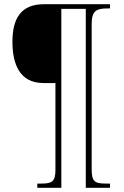

<svg xmlns="http://www.w3.org/2000/svg" viewBox="-20 -780 589 911"><path d="M157 111H271V-738H387V111H502V91H484C429 91 415 82 415 23V-667C415 -732 441 -740 491 -740H502V-760H188C77 -760 39 -689 39 -582C39 -478 72 -386 186 -386H243V27C243 82 226 91 176 91H157Z"/></svg>

Font: Noto Serif Devanagari SemiCondensed Thin
Style: Regular
Weight: 100
Width: 4
Designer: Universal Thirst, Indian Type Foundry and the Monotype Design Team
Foundry: Monotype Imaging Inc.
Version: Version 2.004